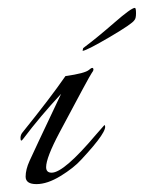

<svg xmlns="http://www.w3.org/2000/svg" viewBox="-20 -464 365 487"><path d="M45 -16Q45 -34 55 -56Q62 -72 135 -226Q82 -169 39 -112Q32 -102 32 -114Q32 -122 37 -128Q108 -216 146 -271Q196 -278 206 -287Q216 -296 217 -288Q217 -284 212.5 -278.5Q208 -273 131 -128Q97 -64 97 -40Q97 -26 111 -26Q142 -26 223 -122L245 -147Q257 -135 186 -59Q167 -38 133.5 -17.5Q100 3 72.5 3Q45 3 45 -16ZM322 -444Q325 -444 325 -430.5Q325 -417 321 -413Q316 -404 259 -370.5Q202 -337 190 -335Q189 -335 191 -342Q227 -369 270 -406.5Q313 -444 322 -444Z"/></svg>

Font: Italianno
Style: Regular
Weight: 400
Designer: Robert E. Leuschke
Foundry: Robert E. Leuschke
Version: Version 1.003